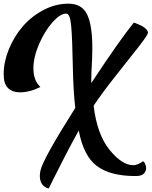

<svg xmlns="http://www.w3.org/2000/svg" viewBox="-20 -809 826 1046"><path d="M353 -789Q426 -789 454.5 -730.5Q483 -672 483 -547Q483 -493 478 -412Q477 -394 477 -356Q630 -588 709 -686Q712 -685 717.5 -683Q723 -681 736 -675.5Q749 -670 759 -664Q769 -658 777.5 -649Q786 -640 786 -631Q786 -619 737.5 -557Q689 -495 612 -398Q535 -301 490 -233Q509 -76 577 7.5Q645 91 706 91Q719 91 731.5 85.5Q744 80 751 75L758 70Q764 70 770 82Q776 94 776 107Q776 125 763 137.5Q750 150 721 150Q719 150 716 150Q581 150 508 95.5Q435 41 409 -98Q371 -30 330.5 49Q290 128 268 172L246 217Q244 217 240.5 216.5Q237 216 229 211.5Q221 207 214.5 201Q208 195 202.5 181.5Q197 168 197 151Q197 137 200 122Q211 62 390 -221Q379 -316 376.5 -456.5Q374 -597 368 -666Q362 -735 341 -735Q340 -735 340 -735Q307 -734 265 -686.5Q223 -639 192.5 -568Q162 -497 162 -436Q162 -371 200 -335Q142 -306 88 -306Q49 -306 24.5 -328.5Q0 -351 0 -405Q0 -471 28 -540Q56 -609 103 -664Q150 -719 216 -754Q282 -789 353 -789Z"/></svg>

Font: Vervelle
Style: Script
Weight: 400
Monospace: yes
Designer: Nur Solikh
Foundry: Astageni Type
Version: Version 1.0